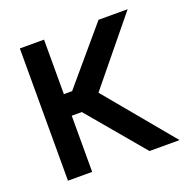

<svg xmlns="http://www.w3.org/2000/svg" viewBox="-104 -650 740 750"><g transform="rotate(-20 266.5 -275.0)"><path d="M393.6 0 197.3 -233.4H155.3V0H54.7V-549.8H155.3V-323.2H189.5L381.8 -549.8H502.9L284.2 -282.2L518.6 0Z"/></g></svg>

Font: RobotoJAA
Style: Medium
Weight: 500
Version: Version 2.05; 2016-11-05